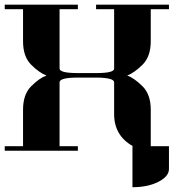

<svg xmlns="http://www.w3.org/2000/svg" viewBox="-20 -635 732 809"><path d="M0 0V-19H77.1V-172.9Q77.1 -237.3 111.3 -271.5Q145.5 -305.7 175.8 -316.9Q145.5 -328.1 111.3 -362.3Q77.1 -396.5 77.1 -460.9V-596.2H0V-615.2H308.1V-596.2H231V-346.2Q231 -327.1 308.1 -327.1H384.8Q461.9 -327.1 460.9 -346.2V-596.2H384.8V-615.2H691.9V-596.2H615.2V-460.9Q615.2 -397 580.6 -362.3Q545.9 -328.1 516.1 -316.9Q545.9 -305.7 580.6 -271.5Q615.2 -236.8 615.2 -172.9V-19H691.9V77.1Q691.9 108.4 647 131.3Q602.5 153.8 538.1 153.8V-19H540Q460.9 -63.5 460.9 -153.8V-288.1Q460.9 -307.6 384.8 -308.1H308.1Q231 -308.1 231 -288.1V-19H308.1V0Z"/></svg>

Font: Hjet
Style: Regular
Weight: 400
Designer: T. Christopher White
Version: Version 1.2